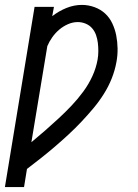

<svg xmlns="http://www.w3.org/2000/svg" viewBox="-41 -558 561 783"><path d="M-21 205 100 -530H179L172 -492Q199 -513 230 -525.5Q261 -538 293 -538Q319 -538 344 -529Q369 -520 387.5 -503Q406 -486 417 -462.5Q428 -439 433 -413.5Q438 -388 438.5 -360.5Q439 -333 434 -306Q428 -272 415 -239Q402 -206 382.5 -175Q363 -144 339.5 -116Q316 -88 291 -61.5Q266 -35 239 -10Q212 15 184 39Q156 63 127 86Q98 109 69 131L57 205ZM87 22Q116 -2 144 -26.5Q172 -51 199 -76Q226 -101 251.5 -128Q277 -155 299 -185Q321 -215 336 -248Q351 -281 357 -315Q360 -332 360 -349.5Q360 -367 358 -383.5Q356 -400 350.5 -415.5Q345 -431 334.5 -443Q324 -455 308.5 -461.5Q293 -468 276 -468Q256 -468 236.5 -459.5Q217 -451 201 -437.5Q185 -424 172.5 -406.5Q160 -389 152 -370Z"/></svg>

Font: Iosevka Curly Slab Oblique
Style: Regular
Weight: 400
Italic angle: -9°
Monospace: yes
Designer: Belleve Invis
Foundry: Belleve Invis
Version: Version 11.1.0; ttfautohint (v1.8.3)